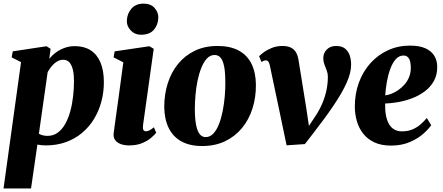

<svg xmlns="http://www.w3.org/2000/svg" viewBox="-22 -812 2503 1086"><path d="M-2 254 97 -460.5 44 -487.5 50 -521.5 241 -550.5 264 -536 257 -479Q272 -498.5 293.8 -514.8Q315.5 -531 342.8 -541Q370 -551 402 -551Q453.5 -551 490 -528Q526.5 -505 546 -459.5Q565.5 -414 565.5 -346.5Q565.5 -289 551 -235.8Q536.5 -182.5 509 -137.8Q481.5 -93 441.2 -59.5Q401 -26 349.5 -7.8Q298 10.5 236 10.5Q225 10.5 213 9.2Q201 8 189.5 6L153.5 254ZM198 -55.5Q207 -50 219 -46.8Q231 -43.5 247 -43.5Q280 -43.5 304.8 -61.8Q329.5 -80 347 -111.2Q364.5 -142.5 375.5 -182.5Q386.5 -222.5 391.5 -267Q396.5 -311.5 396.5 -354.5Q396.5 -389 390.5 -416Q384.5 -443 371 -458.5Q357.5 -474 335.5 -474Q316.5 -474 299.5 -463.2Q282.5 -452.5 269.2 -436.2Q256 -420 247.5 -404Z M708.5 10.5Q680 10.5 659.2 2.2Q638.5 -6 628.2 -21.5Q618 -37 621 -59Q623 -76 627 -104.2Q631 -132.5 636.2 -170.2Q641.5 -208 647.8 -253.8Q654 -299.5 661 -351.5Q668 -403.5 675.5 -459.5L620.5 -487.5L626.5 -521.5L823 -550.5L847.5 -536L787 -104Q784.5 -86 788.8 -77.8Q793 -69.5 803.5 -69.5Q813 -69.5 823 -74.5Q833 -79.5 848.5 -92L861.5 -61Q852.5 -49.5 832.8 -32.5Q813 -15.5 782 -2.5Q751 10.5 708.5 10.5ZM775 -615.5Q740.5 -615.5 717.2 -640.2Q694 -665 695.5 -695.5Q697 -735 721.5 -763.2Q746 -791.5 790.5 -791.5Q831 -791.5 852.5 -766.8Q874 -742 873.5 -713Q873 -673.5 849.2 -644.5Q825.5 -615.5 775 -615.5Z M1208 -552Q1280 -552 1328 -526.2Q1376 -500.5 1400.5 -451.2Q1425 -402 1425.5 -331.5Q1426 -261 1406 -198.2Q1386 -135.5 1347 -88Q1308 -40.5 1251.2 -13.2Q1194.5 14 1121.5 14Q1051.5 14 1004 -12.2Q956.5 -38.5 932.2 -88Q908 -137.5 907 -206.5Q907 -278.5 927 -341.2Q947 -404 985.8 -451.2Q1024.5 -498.5 1080.5 -525.2Q1136.5 -552 1208 -552ZM1192 -501Q1167 -501 1148.5 -481.2Q1130 -461.5 1116.8 -428.2Q1103.5 -395 1095.2 -354.8Q1087 -314.5 1083.5 -272.5Q1080 -230.5 1080 -193.5Q1080.5 -138 1087.5 -103.5Q1094.5 -69 1108 -52.8Q1121.5 -36.5 1141 -36.5Q1166 -36.5 1184.8 -56.5Q1203.5 -76.5 1216.5 -109.8Q1229.5 -143 1237.5 -183.5Q1245.5 -224 1249.2 -266.2Q1253 -308.5 1252.5 -346Q1252.5 -403.5 1245.5 -437.5Q1238.5 -471.5 1225.2 -486.2Q1212 -501 1192 -501Z M1504 -443Q1500.5 -458 1495.5 -464.2Q1490.5 -470.5 1482.5 -470.5Q1475 -470.5 1469.2 -468Q1463.5 -465.5 1457 -461.5L1443.5 -494Q1451.5 -502.5 1470 -516.2Q1488.5 -530 1515.5 -541Q1542.5 -552 1575.5 -552Q1604.5 -552 1623.2 -542.8Q1642 -533.5 1652.2 -515.8Q1662.5 -498 1666.5 -472.5L1710 -202.5L1732 -55L1691 -48L1760 -152Q1785.5 -190 1801.2 -227.5Q1817 -265 1824.8 -302.8Q1832.5 -340.5 1832.5 -378.5Q1832.5 -396.5 1826 -413.2Q1819.5 -430 1813 -447.2Q1806.5 -464.5 1806.5 -483Q1806.5 -511.5 1826.2 -531.8Q1846 -552 1879.5 -552Q1912 -552 1930.5 -536.5Q1949 -521 1956.5 -497Q1964 -473 1964 -447.5Q1964.5 -402 1938.8 -344.2Q1913 -286.5 1864.2 -214.5Q1815.5 -142.5 1747 -54.5L1702.5 3L1599 10L1563 -162.5Z M2417 -104Q2403.5 -83.5 2373.2 -56.2Q2343 -29 2296.8 -8.8Q2250.5 11.5 2189.5 11.5Q2134 11.5 2095 -7Q2056 -25.5 2031.8 -56.8Q2007.5 -88 1996.5 -126.8Q1985.5 -165.5 1985 -206Q1984.5 -281.5 2008 -345Q2031.5 -408.5 2073.8 -455.2Q2116 -502 2173 -528Q2230 -554 2296.5 -554Q2351 -554 2384.8 -538.5Q2418.5 -523 2434.5 -496.5Q2450.5 -470 2451 -437Q2452 -390 2432.8 -355Q2413.5 -320 2381.2 -295.8Q2349 -271.5 2309.8 -256.5Q2270.5 -241.5 2230.5 -234.5Q2190.5 -227.5 2156.5 -226.5Q2155.5 -190 2160.8 -161Q2166 -132 2177.5 -111.5Q2189 -91 2207.5 -80Q2226 -69 2251 -69Q2286.5 -69 2313.2 -81Q2340 -93 2359.2 -110.5Q2378.5 -128 2392 -144.5ZM2261 -498Q2234.5 -498 2215.8 -476.2Q2197 -454.5 2184.8 -420.2Q2172.5 -386 2165.8 -346.8Q2159 -307.5 2157 -272.5Q2173.5 -274.5 2193.2 -282.2Q2213 -290 2232.2 -303.5Q2251.5 -317 2267.8 -336Q2284 -355 2293.2 -379.5Q2302.5 -404 2301.5 -433.5Q2300.5 -467.5 2290 -482.8Q2279.5 -498 2261 -498Z"/></svg>

Font: Merriweather 60pt Black
Style: Italic
Weight: 900
Italic angle: -7.8°
Version: Version 2.101